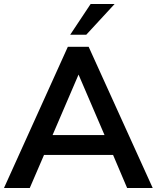

<svg xmlns="http://www.w3.org/2000/svg" viewBox="-20 -948 790 968"><path d="M621 0 550 -167H202L130 0H0L322 -712H427L750 0ZM245 -267H507L376 -572ZM415 -773H334L437 -928H558Z"/></svg>

Font: Muli-Bold
Style: Bold
Weight: 700
Version: Version 2.000